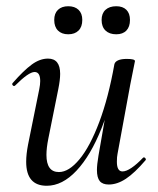

<svg xmlns="http://www.w3.org/2000/svg" viewBox="-20 -583 508 616"><path d="M64 -64Q64 -88 70 -119L106 -297Q109 -312 109 -323Q109 -352 91 -352Q72 -352 29 -309Q27 -307 25 -307Q22 -307 20 -310.5Q18 -314 21 -317Q56 -357 82 -376Q108 -395 134 -395Q173 -395 173 -346Q173 -327 167 -297L135 -138Q129 -108 129 -86Q129 -31 169 -31Q201 -31 235 -72Q269 -113 298.5 -191.5Q328 -270 347 -377L361 -376Q341 -260 306 -172Q271 -84 225.5 -35.5Q180 13 130 13Q64 13 64 -64ZM291 -38Q291 -54 296 -84L347 -377Q349 -385 359 -389.5Q369 -394 387 -394Q413 -394 413 -387L409 -367Q400 -324 398 -312L357 -89Q355 -80 355 -64Q355 -33 373 -33Q385 -33 402 -44.5Q419 -56 439 -77Q440 -78 442 -78Q445 -78 447 -74.5Q449 -71 447 -69Q412 -28 384 -9.5Q356 9 329 9Q309 9 300 -2Q291 -13 291 -38ZM306 -519Q306 -540 318.5 -551.5Q331 -563 353 -563Q374 -563 385.5 -551.5Q397 -540 397 -519Q397 -497 385.5 -485Q374 -473 353 -473Q331 -473 318.5 -485Q306 -497 306 -519ZM154 -519Q154 -540 166 -551.5Q178 -563 199 -563Q220 -563 232 -551.5Q244 -540 244 -519Q244 -497 232 -485Q220 -473 199 -473Q178 -473 166 -485Q154 -497 154 -519Z"/></svg>

Font: Cormorant Infant Medium
Style: Italic
Weight: 500
Italic angle: -10°
Designer: Christian Thalmann (Catharsis Fonts)
Foundry: Catharsis Fonts
Version: Version 4.000